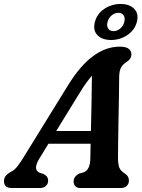

<svg xmlns="http://www.w3.org/2000/svg" viewBox="-48 -945 715 965"><path d="M150 -148.5Q132 -118.5 133 -101.5Q134 -84.5 149.5 -77.5L172 -70Q184.5 -63.5 189.2 -55.2Q194 -47 194 -38.5Q194 -20.5 182.5 -10.2Q171 0 151.5 0H12Q-28 0 -28 -34Q-28 -48.5 -20.2 -59.8Q-12.5 -71 10.5 -83.5Q25.5 -90.5 41.2 -111.2Q57 -132 73 -158.5L291 -511.5Q353 -613.5 418.5 -662Q484 -710.5 553 -710.5Q585.5 -710.5 599 -699.5Q612.5 -688.5 612.5 -672Q612.5 -649 590 -635Q572 -624 561.8 -607.8Q551.5 -591.5 551 -559.5Q551 -517 549.8 -459.2Q548.5 -401.5 547.5 -341Q546.5 -280.5 545.8 -228.8Q545 -177 545 -146.5Q546 -116.5 552.2 -101.2Q558.5 -86 582 -71Q600 -58.5 600 -37.5Q600 -21 589 -10.5Q578 0 558 0H356Q337.5 0 329.8 -9.8Q322 -19.5 322 -33.5Q322 -59.5 353.5 -74L373.5 -79Q405 -92 406 -148Q406.5 -180.5 407.5 -222.5H195.5ZM349 -472.5 234.5 -286.5H409Q410.5 -353 412 -427Q413.5 -501 414 -564.5Q400.5 -549 384.2 -526.8Q368 -504.5 349 -472.5ZM510 -744Q465.5 -744 441.8 -768.2Q418 -792.5 429 -835Q440 -876.5 476.8 -900.8Q513.5 -925 558 -925Q603.5 -925 627 -900.2Q650.5 -875.5 640 -835Q629 -793.5 592.2 -768.8Q555.5 -744 510 -744ZM547 -880.5Q528.5 -880.5 513 -867.5Q497.5 -854.5 492.5 -834.5Q487 -814.5 495.8 -801.5Q504.5 -788.5 522.5 -788.5Q541 -788.5 556.2 -801.5Q571.5 -814.5 576.5 -834.5Q582 -854.5 573.5 -867.5Q565 -880.5 547 -880.5Z"/></svg>

Font: Fraunces 72pt S100 SemiBold
Style: Italic
Weight: 600
Italic angle: -16°
Version: Version 1.000; ttfautohint (v1.8.3)